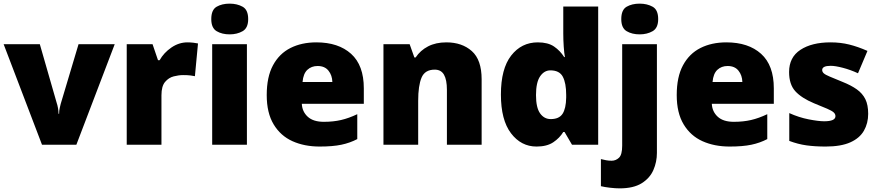

<svg xmlns="http://www.w3.org/2000/svg" viewBox="-20 -796 4835 1056"><path d="M211 0 0 -553H199L293 -226Q295 -222 298.5 -204Q302 -186 302 -170H305Q305 -187 308.5 -202Q312 -217 314 -225L412 -553H611L400 0Z M1011 -563Q1027 -563 1044 -561Q1061 -559 1069 -557L1052 -377Q1042 -379 1027.5 -381Q1013 -383 987 -383Q963 -383 935.5 -376Q908 -369 888 -345.5Q868 -322 868 -272V0H677V-553H819L849 -465H858Q881 -506 922.5 -534.5Q964 -563 1011 -563Z M1243 -776Q1284 -776 1314.5 -759Q1345 -742 1345 -691Q1345 -642 1314.5 -624.5Q1284 -607 1243 -607Q1201 -607 1171.5 -624.5Q1142 -642 1142 -691Q1142 -742 1171.5 -759Q1201 -776 1243 -776ZM1338 -553V0H1147V-553Z M1720 -563Q1841 -563 1911 -500Q1981 -437 1981 -310V-225H1640Q1642 -182 1672.5 -154Q1703 -126 1761 -126Q1813 -126 1856 -136Q1899 -146 1945 -168V-31Q1905 -10 1857.5 0Q1810 10 1738 10Q1654 10 1588.5 -19.5Q1523 -49 1485 -112Q1447 -175 1447 -273Q1447 -373 1481.5 -437Q1516 -501 1577.5 -532Q1639 -563 1720 -563ZM1727 -433Q1693 -433 1670.5 -412Q1648 -391 1644 -345H1808Q1807 -382 1786.5 -407.5Q1766 -433 1727 -433Z M2435 -563Q2521 -563 2575 -515Q2629 -467 2629 -360V0H2438V-302Q2438 -357 2422 -385Q2406 -413 2371 -413Q2317 -413 2298.5 -369Q2280 -325 2280 -242V0H2089V-553H2233L2259 -480H2266Q2292 -519 2334.5 -541Q2377 -563 2435 -563Z M2931 10Q2846 10 2790.5 -63Q2735 -136 2735 -276Q2735 -418 2791.5 -490.5Q2848 -563 2938 -563Q2994 -563 3027.5 -540Q3061 -517 3083 -482H3087Q3083 -503 3080.5 -540Q3078 -577 3078 -612V-760H3270V0H3126L3085 -70H3078Q3058 -37 3023 -13.5Q2988 10 2931 10ZM3009 -141Q3055 -141 3074 -170Q3093 -199 3094 -259V-274Q3094 -339 3075.5 -374Q3057 -409 3007 -409Q2973 -409 2950.5 -376Q2928 -343 2928 -273Q2928 -204 2950.5 -172.5Q2973 -141 3009 -141Z M3397 -691Q3397 -742 3426.5 -759Q3456 -776 3498 -776Q3539 -776 3569.5 -759Q3600 -742 3600 -691Q3600 -642 3569.5 -624.5Q3539 -607 3498 -607Q3456 -607 3426.5 -624.5Q3397 -642 3397 -691ZM3388 240Q3365 240 3335 236.5Q3305 233 3285 228V79Q3301 83 3314.5 85.5Q3328 88 3344 88Q3367 88 3384.5 71.5Q3402 55 3402 5V-553H3593V45Q3593 95 3573.5 139.5Q3554 184 3509 212Q3464 240 3388 240Z M3975 -563Q4096 -563 4166 -500Q4236 -437 4236 -310V-225H3895Q3897 -182 3927.5 -154Q3958 -126 4016 -126Q4068 -126 4111 -136Q4154 -146 4200 -168V-31Q4160 -10 4112.5 0Q4065 10 3993 10Q3909 10 3843.5 -19.5Q3778 -49 3740 -112Q3702 -175 3702 -273Q3702 -373 3736.5 -437Q3771 -501 3832.5 -532Q3894 -563 3975 -563ZM3982 -433Q3948 -433 3925.5 -412Q3903 -391 3899 -345H4063Q4062 -382 4041.5 -407.5Q4021 -433 3982 -433Z M4755 -170Q4755 -118 4731.5 -77Q4708 -36 4656.5 -13Q4605 10 4521 10Q4462 10 4415.5 3.5Q4369 -3 4321 -21V-174Q4374 -150 4428 -139.5Q4482 -129 4513 -129Q4575 -129 4575 -157Q4575 -169 4565 -178Q4555 -187 4529.5 -198Q4504 -209 4457 -228Q4388 -257 4354 -294.5Q4320 -332 4320 -400Q4320 -481 4382.5 -522Q4445 -563 4548 -563Q4603 -563 4651 -551Q4699 -539 4751 -516L4699 -393Q4658 -412 4616 -423Q4574 -434 4549 -434Q4502 -434 4502 -411Q4502 -401 4510.5 -393Q4519 -385 4543 -375Q4567 -365 4613 -346Q4661 -327 4692.5 -304.5Q4724 -282 4739.5 -250.5Q4755 -219 4755 -170Z"/></svg>

Font: Noto Sans Gujarati UI Black
Style: Regular
Weight: 900
Designer: Jelle Bosma - Monotype Design Team, Universal Thirst
Foundry: Monotype Imaging Inc.
Version: Version 2.106; ttfautohint (v1.8.4.7-5d5b)